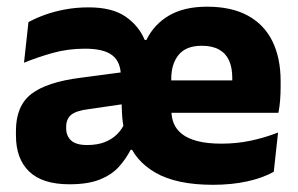

<svg xmlns="http://www.w3.org/2000/svg" viewBox="-20 -526 870 560"><path d="M601 13Q494.5 13 433.2 -22.5Q372 -58 352 -119L342 -146Q337 -172 335.8 -196.2Q334.5 -220.5 334.5 -244L332.5 -304Q332.5 -345 307.8 -364.5Q283 -384 228 -384Q178 -384 133.5 -371.5Q89 -359 50 -343L63 -461.5Q84 -473 111 -482.8Q138 -492.5 170 -498.5Q202 -504.5 239 -504.5Q306.5 -504.5 345.5 -478Q384.5 -451.5 402 -409.5H407Q429.5 -455.5 473.5 -481Q517.5 -506.5 584 -506.5Q655 -506.5 702.8 -480.5Q750.5 -454.5 774.5 -405.8Q798.5 -357 798.5 -289V-272.5Q798.5 -253.5 797 -233.8Q795.5 -214 792 -197H654.5Q656 -226 656.8 -251.5Q657.5 -277 657.5 -298Q657.5 -329 648 -349.8Q638.5 -370.5 618.8 -381.5Q599 -392.5 568.5 -392.5Q522.5 -392.5 501 -366Q479.5 -339.5 479.5 -296.5V-252.5L480 -236.5V-202.5Q480 -182.5 487.2 -165.2Q494.5 -148 511 -135Q527.5 -122 555.8 -114.5Q584 -107 626.5 -107Q670.5 -107 711.8 -115.8Q753 -124.5 791 -139.5L778.5 -25Q746.5 -7 701.2 3Q656 13 601 13ZM182.5 11.5Q103.5 11.5 65 -25.8Q26.5 -63 26.5 -131V-144.5Q26.5 -217 71.2 -251.8Q116 -286.5 213.5 -299L345.5 -316.5L354.5 -224.5L237.5 -207.5Q202 -203 187.5 -191Q173 -179 173 -155.5V-152Q173 -129.5 187.5 -116.2Q202 -103 234 -103Q264 -103 285.5 -111.5Q307 -120 321.5 -134.5Q336 -149 343 -166L386.5 -89H361Q346.5 -61 325.5 -38.2Q304.5 -15.5 270.2 -2Q236 11.5 182.5 11.5ZM761.5 -197H414.5V-291.5H761.5Z"/></svg>

Font: Anek Malayalam
Style: Bold
Weight: 700
Version: Version 1.003